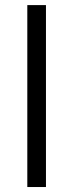

<svg xmlns="http://www.w3.org/2000/svg" viewBox="-20 -752 294 772"><path d="M164.8 -731.5V0H89.8V-731.5Z"/></svg>

Font: Inter UI Light
Style: Regular
Weight: 300
Designer: Rasmus Andersson
Foundry: rsms
Version: 3.2;8d6f07862